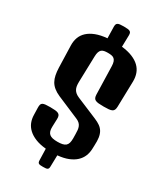

<svg xmlns="http://www.w3.org/2000/svg" viewBox="-256 -1048 1082 1263"><g transform="rotate(30 285.5 -416.0)"><path d="M70.3 -202.6Q69.8 -217.3 72.3 -226.3Q74.7 -235.4 82.3 -240Q89.8 -244.6 103.5 -246.1Q117.2 -247.6 139.6 -247.6Q162.1 -247.6 177.2 -246.1Q192.4 -244.6 201.4 -240Q210.4 -235.4 214.1 -226.3Q217.8 -217.3 217.3 -202.6L215.3 -144.5Q214.4 -124 218.5 -110.4Q222.7 -96.7 232.2 -88.6Q241.7 -80.6 256.8 -77.1Q272 -73.7 293.5 -73.7Q315.4 -73.7 330.8 -77.1Q346.2 -80.6 355.5 -88.6Q364.7 -96.7 368.7 -110.4Q372.6 -124 372.6 -144.5L372.1 -176.3Q372.1 -193.4 370.6 -207.3Q369.1 -221.2 364.5 -232.4Q359.9 -243.7 350.8 -252.4Q341.8 -261.2 325.7 -268.1L156.2 -340.3Q128.4 -352.5 109.9 -367.7Q91.3 -382.8 80.3 -402.3Q69.3 -421.9 64.5 -446.3Q59.6 -470.7 58.6 -501L53.7 -666.5Q52.7 -699.2 62.7 -726.8Q72.8 -754.4 95.5 -775.4Q118.2 -796.4 153.6 -810.1Q189 -823.7 238.8 -828.1L236.8 -914.6Q236.8 -924.8 238.8 -931.4Q240.7 -938 246.8 -942.1Q252.9 -946.3 264.2 -947.8Q275.4 -949.2 293.9 -949.2Q312.5 -949.2 323.7 -947.8Q335 -946.3 341.1 -942.4Q347.2 -938.5 349.1 -931.9Q351.1 -925.3 351.1 -915L349.1 -827.6Q396.5 -822.3 430.4 -808.3Q464.4 -794.4 485.8 -773.7Q507.3 -752.9 517.1 -725.8Q526.9 -698.7 526.4 -666.5L521.5 -471.2Q521 -456.5 517.1 -447.5Q513.2 -438.5 503.9 -433.8Q494.6 -429.2 479.2 -427.7Q463.9 -426.3 441.4 -426.3Q418.5 -426.3 403.1 -427.7Q387.7 -429.2 378.4 -433.8Q369.1 -438.5 365.2 -447.5Q361.3 -456.5 360.8 -471.2L355 -681.6Q354.5 -703.1 350.1 -715.8Q345.7 -728.5 337.6 -735.4Q329.6 -742.2 317.6 -744.4Q305.7 -746.6 290 -746.6Q274.4 -746.6 262.5 -744.4Q250.5 -742.2 242.4 -735.4Q234.4 -728.5 230 -715.8Q225.6 -703.1 225.1 -681.6L219.7 -486.8Q219.2 -468.3 221.4 -454.3Q223.6 -440.4 229.7 -429.7Q235.8 -418.9 246.1 -410.6Q256.3 -402.3 272.5 -395.5L430.7 -329.1Q456.5 -318.4 473.9 -305.9Q491.2 -293.5 501.5 -275.9Q511.7 -258.3 515.4 -233.9Q519 -209.5 517.1 -174.3L516.1 -147Q515.1 -118.2 504.6 -92.8Q494.1 -67.4 472.7 -47.4Q451.2 -27.3 418 -13.9Q384.8 -0.5 337.9 3.9L335.9 88.9Q335.9 97.7 334 103.3Q332 108.9 327.4 111.8Q322.8 114.7 314.7 115.7Q306.6 116.7 294.4 116.7Q281.7 116.7 273.9 116Q266.1 115.2 261.5 112.3Q256.8 109.4 254.9 103.8Q252.9 98.1 252.9 89.4L250.5 3.9Q203.1 -0.5 169.7 -14.2Q136.2 -27.8 114.5 -48.1Q92.8 -68.4 82.5 -94.2Q72.3 -120.1 71.8 -148.9Z"/></g></svg>

Font: Denk One
Style: Regular
Weight: 400
Designer: Irina Smirnova
Foundry: Irina Smirnova
Version: Version 1.002